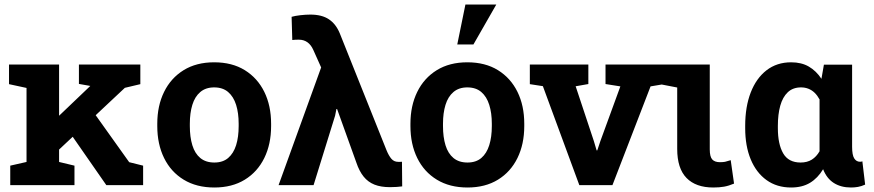

<svg xmlns="http://www.w3.org/2000/svg" viewBox="-20 -811 3830 841"><path d="M225.1 -143.1 160.2 -229 374 -433.1 375.5 -434.6 325.7 -443.4V-528.3H594.7V-442.4L526.9 -426.3ZM24.9 0V-85.4L96.2 -101.6V-425.8L19.5 -442.4V-528.3H238.8V-101.6L306.2 -85.4V0ZM445.8 0 284.2 -232.4 378.4 -335.4 545.9 -100.6 606.9 -85.4V0Z M918.9 10.3Q840.8 10.3 784.7 -23.9Q728.5 -58.1 698.7 -118.9Q668.9 -179.7 668.9 -258.8V-269Q668.9 -347.7 698.7 -408.4Q728.5 -469.2 784.4 -503.7Q840.3 -538.1 918 -538.1Q996.6 -538.1 1052.2 -503.7Q1107.9 -469.2 1137.7 -408.7Q1167.5 -348.1 1167.5 -269V-258.8Q1167.5 -179.7 1137.7 -118.9Q1107.9 -58.1 1052.2 -23.9Q996.6 10.3 918.9 10.3ZM918.9 -99.1Q956.1 -99.1 979.5 -119.1Q1002.9 -139.2 1014.2 -175Q1025.4 -210.9 1025.4 -258.8V-269Q1025.4 -315.9 1014.2 -351.8Q1002.9 -387.7 979.2 -408Q955.6 -428.2 918 -428.2Q881.3 -428.2 857.4 -408Q833.5 -387.7 822.5 -351.8Q811.5 -315.9 811.5 -269V-258.8Q811.5 -210.9 822.5 -174.8Q833.5 -138.7 857.4 -118.9Q881.3 -99.1 918.9 -99.1Z M1688 8.8Q1648.4 8.8 1620.1 -2.4Q1591.8 -13.7 1572.8 -37.4Q1553.7 -61 1541 -98.6L1456.5 -333.5H1453.6L1447.8 -304.2L1353.5 0H1200.2L1386.7 -515.6L1352.1 -592.8Q1342.3 -614.7 1326.4 -626Q1310.5 -637.2 1289.1 -637.2Q1280.3 -637.2 1273.9 -637Q1267.6 -636.7 1260.3 -635.7L1257.3 -737.3Q1272 -741.7 1295.7 -744.4Q1319.3 -747.1 1339.4 -747.1Q1390.1 -747.1 1420.9 -726.3Q1451.7 -705.6 1468.3 -665L1672.9 -153.3Q1683.1 -128.4 1694.6 -115.2Q1706.1 -102.1 1724.1 -102.1Q1729.5 -102.1 1733.2 -102.1Q1736.8 -102.1 1740.7 -102.5L1741.7 5.4Q1731 6.8 1717.8 7.8Q1704.6 8.8 1688 8.8Z M2027.8 10.3Q1949.7 10.3 1893.6 -23.9Q1837.4 -58.1 1807.6 -118.9Q1777.8 -179.7 1777.8 -258.8V-269Q1777.8 -347.7 1807.6 -408.4Q1837.4 -469.2 1893.3 -503.7Q1949.2 -538.1 2026.9 -538.1Q2105.5 -538.1 2161.1 -503.7Q2216.8 -469.2 2246.6 -408.7Q2276.4 -348.1 2276.4 -269V-258.8Q2276.4 -179.7 2246.6 -118.9Q2216.8 -58.1 2161.1 -23.9Q2105.5 10.3 2027.8 10.3ZM2027.8 -99.1Q2064.9 -99.1 2088.4 -119.1Q2111.8 -139.2 2123 -175Q2134.3 -210.9 2134.3 -258.8V-269Q2134.3 -315.9 2123 -351.8Q2111.8 -387.7 2088.1 -408Q2064.5 -428.2 2026.9 -428.2Q1990.2 -428.2 1966.3 -408Q1942.4 -387.7 1931.4 -351.8Q1920.4 -315.9 1920.4 -269V-258.8Q1920.4 -210.9 1931.4 -174.8Q1942.4 -138.7 1966.3 -118.9Q1990.2 -99.1 2027.8 -99.1ZM1982.9 -616.2 2018.6 -791H2153.8L2053.7 -616.2Z M2517.6 0 2357.9 -433.6 2300.8 -442.4V-528.3H2557.1V-442.9L2501.5 -433.1L2581.1 -193.4L2593.3 -152.3H2596.2L2609.9 -193.4L2697.3 -432.6L2632.3 -442.9V-528.3H2888.2V-442.4L2829.6 -432.6L2662.6 0Z M3104.5 10.3Q3027.8 10.3 2987.1 -31.5Q2946.3 -73.2 2946.3 -158.7V-427.7L2870.1 -442.4V-528.3H3088.9V-156.7Q3088.9 -125 3099.6 -112.8Q3110.4 -100.6 3133.3 -100.6Q3147.5 -100.6 3155.8 -102.3Q3164.1 -104 3180.7 -109.4L3195.3 -6.8Q3172.4 2.9 3151.9 6.6Q3131.3 10.3 3104.5 10.3Z M3445.3 10.3Q3382.8 10.3 3337.6 -22.2Q3292.5 -54.7 3268.3 -113Q3244.1 -171.4 3244.1 -249.5V-259.8Q3244.1 -343.3 3268.3 -405.8Q3292.5 -468.3 3337.6 -503.2Q3382.8 -538.1 3445.3 -538.1Q3490.7 -538.1 3522.9 -519.3Q3555.2 -500.5 3578.1 -465.8L3588.9 -527.8H3712.4V-168.5Q3712.4 -131.8 3721.7 -117.2Q3731 -102.5 3747.1 -102.5Q3750 -102.5 3752.9 -103Q3755.9 -103.5 3757.3 -104.5L3769.5 -2.4Q3753.4 4.9 3738.5 7.6Q3723.6 10.3 3707.5 10.3Q3663.6 10.3 3632.3 -9.5Q3601.1 -29.3 3585.4 -69.8Q3562 -30.8 3528.1 -10.3Q3494.1 10.3 3445.3 10.3ZM3486.8 -99.1Q3515.6 -99.1 3535.9 -111.8Q3556.2 -124.5 3569.8 -148.4V-375.5Q3560.5 -392.6 3548.6 -404.3Q3536.6 -416 3521.5 -422.1Q3506.3 -428.2 3488.8 -428.2Q3453.1 -428.2 3430.7 -407Q3408.2 -385.7 3397.7 -347.9Q3387.2 -310.1 3387.2 -259.8V-249.5Q3387.2 -179.7 3410.4 -139.4Q3433.6 -99.1 3486.8 -99.1Z"/></svg>

Font: Robotiche
Style: Bold
Weight: 700
Designer: Google
Version: Version 2.001